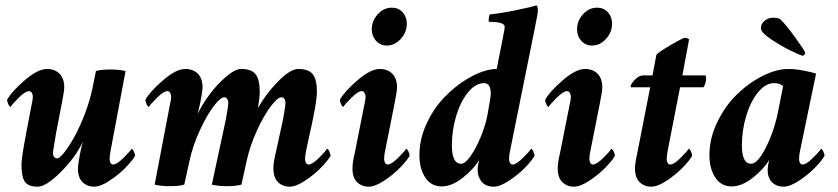

<svg xmlns="http://www.w3.org/2000/svg" viewBox="-20 -700 3177 728"><path d="M282.2 -110.4Q287.6 -139.6 293.9 -162.1Q266.1 -103 210.4 -47.6Q154.8 7.8 123 7.8Q86.9 7.8 74.2 -11Q61.5 -29.8 61.5 -76.2Q61.5 -102.5 80.1 -199.2Q98.1 -292 99.6 -301.8Q104.5 -321.3 104.5 -334Q104.5 -341.3 100.6 -347.9Q96.7 -354.5 89.8 -354.5Q76.2 -354.5 50.5 -329.1Q24.9 -303.7 20.5 -294.9Q16.1 -294.9 11.5 -305.2Q6.8 -315.4 6.8 -321.3Q22.9 -351.6 73 -395Q123 -438.5 158.2 -438.5Q188 -438.5 205.8 -420.4Q223.6 -402.3 223.6 -369.1Q223.6 -354.5 214.8 -310.5L192.4 -194.3Q180.7 -124 180.7 -120.1Q180.7 -111.8 184.8 -105.7Q189 -99.6 196.3 -99.6Q206.5 -99.6 225.6 -124.3Q244.6 -148.9 264.6 -186Q284.7 -223.1 303 -271.7Q321.3 -320.3 330.1 -363.3L343.8 -430.7Q363.3 -436.5 398.4 -436.5Q432.6 -436.5 456.1 -430.7L399.4 -128.9Q395.5 -109.4 395.5 -96.7Q395.5 -88.9 398.9 -82.5Q402.3 -76.2 409.2 -76.2Q422.9 -76.2 448.5 -101.6Q474.1 -127 478.5 -135.7Q482.9 -135.7 487.5 -125.5Q492.2 -115.2 492.2 -109.4Q482.9 -92.3 457 -65.4Q431.2 -38.6 396.2 -15.4Q361.3 7.8 336.9 7.8Q310.5 7.8 293 -9.3Q275.4 -26.4 275.4 -61.5Q275.4 -72.8 282.2 -110.4Z M1025.4 -120.1Q1025.4 -120.1 1050.8 -236.3Q1053.2 -246.1 1057.9 -274.9Q1062.5 -303.7 1062.5 -310.5Q1062.5 -318.8 1058.3 -325Q1054.2 -331.1 1046.9 -331.1Q1032.7 -331.1 1006.8 -297.1Q981 -263.2 954.3 -205.3Q927.7 -147.5 915 -88.9L895.5 0Q876 5.9 840.8 5.9Q806.6 5.9 783.2 0L834 -236.3Q836.4 -246.1 841.1 -274.9Q845.7 -303.7 845.7 -310.5Q845.7 -318.8 841.6 -325Q837.4 -331.1 830.1 -331.1Q815.9 -331.1 790 -297.1Q764.2 -263.2 737.5 -205.3Q710.9 -147.5 698.2 -88.9L678.7 0Q659.2 5.9 624 5.9Q589.8 5.9 566.4 0L624 -301.8Q628.9 -321.3 628.9 -334Q628.9 -341.3 625 -347.9Q621.1 -354.5 614.3 -354.5Q600.6 -354.5 575 -329.1Q549.3 -303.7 544.9 -294.9Q540.5 -294.9 535.9 -305.2Q531.2 -315.4 531.2 -321.3Q547.4 -351.6 597.4 -395Q647.5 -438.5 682.6 -438.5Q712.4 -438.5 730.2 -420.4Q748 -402.3 748 -369.1Q748 -354.5 739.3 -310.5L729.5 -267.6Q744.6 -301.3 773.9 -340.8Q803.2 -380.4 837.4 -409.4Q871.6 -438.5 894.5 -438.5Q934.1 -438.5 949.5 -418Q964.8 -397.5 964.8 -353.5Q964.8 -331.1 958 -290Q987.8 -343.8 1034.2 -391.1Q1080.6 -438.5 1111.3 -438.5Q1150.9 -438.5 1166.3 -418Q1181.6 -397.5 1181.6 -353.5Q1181.6 -340.8 1179.2 -321.5Q1176.8 -302.2 1174.1 -287.6Q1171.4 -272.9 1167.2 -252.4Q1163.1 -231.9 1162.1 -227.5Q1160.2 -218.3 1151.9 -181.2Q1143.6 -144 1140.6 -128.9Q1136.7 -109.4 1136.7 -96.7Q1136.7 -88.9 1140.1 -82.5Q1143.6 -76.2 1150.4 -76.2Q1164.1 -76.2 1189.7 -101.6Q1215.3 -127 1219.7 -135.7Q1224.1 -135.7 1228.8 -125.5Q1233.4 -115.2 1233.4 -109.4Q1224.1 -92.3 1198.2 -65.4Q1172.4 -38.6 1137.5 -15.4Q1102.5 7.8 1078.1 7.8Q1051.8 7.8 1034.2 -9.3Q1016.6 -26.4 1016.6 -61.5Q1016.6 -85 1025.4 -120.1Z M1361.3 -301.8Q1366.2 -321.3 1366.2 -334Q1366.2 -341.3 1362.3 -347.9Q1358.4 -354.5 1351.6 -354.5Q1337.9 -354.5 1312.3 -329.1Q1286.6 -303.7 1282.2 -294.9Q1277.8 -294.9 1273.2 -305.2Q1268.6 -315.4 1268.6 -321.3Q1284.7 -351.6 1334.7 -395Q1384.8 -438.5 1419.9 -438.5Q1449.7 -438.5 1467.5 -420.4Q1485.4 -402.3 1485.4 -369.1Q1485.4 -354.5 1476.6 -310.5L1440.4 -128.9Q1436.5 -113.3 1436.5 -96.7Q1436.5 -88.9 1439.9 -82.5Q1443.4 -76.2 1450.2 -76.2Q1463.9 -76.2 1489.5 -101.6Q1515.1 -127 1519.5 -135.7Q1523.9 -135.7 1528.6 -125.5Q1533.2 -115.2 1533.2 -109.4Q1523.9 -92.3 1498 -65.4Q1472.2 -38.6 1437.3 -15.4Q1402.3 7.8 1377.9 7.8Q1351.6 7.8 1334 -9.3Q1316.4 -26.4 1316.4 -61.5Q1316.4 -85 1325.2 -120.1ZM1465.8 -670.9Q1490.7 -670.9 1506.6 -653.6Q1522.5 -636.2 1522.5 -610.4Q1522.5 -577.6 1499.5 -552.5Q1476.6 -527.3 1446.3 -527.3Q1421.9 -527.3 1405.8 -545.2Q1389.6 -563 1389.6 -588.9Q1389.6 -621.1 1412.4 -646Q1435.1 -670.9 1465.8 -670.9Z M1840.8 -344.7Q1840.8 -384.8 1815.4 -384.8Q1783.2 -384.8 1754.6 -349.9Q1726.1 -314.9 1709.7 -260.3Q1693.4 -205.6 1693.4 -148.4Q1693.4 -79.1 1728.5 -79.1Q1744.6 -79.1 1766.6 -111.6Q1788.6 -144 1806.4 -189.9Q1824.2 -235.8 1830.1 -274.4Q1840.8 -332 1840.8 -344.7ZM1884.8 -546.9Q1885.7 -552.7 1888.2 -564.7Q1890.6 -576.7 1892.1 -585.2Q1893.6 -593.8 1893.6 -598.6Q1893.6 -617.2 1834 -617.2Q1832 -620.1 1833.5 -631.3Q1835 -642.6 1837.9 -645.5Q1875.5 -648.9 1935.5 -661.1Q1995.6 -673.3 2013.7 -679.7Q2019.5 -676.3 2019.5 -661.1Q2019.5 -648.9 2006.8 -587.9L1914.1 -128.9Q1910.2 -113.3 1910.2 -96.7Q1910.2 -88.9 1913.6 -82.5Q1917 -76.2 1923.8 -76.2Q1937.5 -76.2 1963.1 -101.6Q1988.8 -127 1993.2 -135.7Q1997.6 -135.7 2002.2 -125.5Q2006.8 -115.2 2006.8 -109.4Q1997.6 -92.3 1971.7 -65.4Q1945.8 -38.6 1910.9 -15.4Q1876 7.8 1851.6 7.8Q1818.8 7.8 1802.7 -15.6Q1791 -33.2 1791 -56.6Q1791 -70.3 1796.9 -93.8Q1777.8 -60.5 1735.8 -26.9Q1693.8 6.8 1654.3 6.8Q1614.7 6.8 1592.5 -26.9Q1570.3 -60.5 1570.3 -112.3Q1570.3 -170.9 1596.4 -228.8Q1622.6 -286.6 1663.1 -329.3Q1703.6 -372.1 1752.4 -401.4Q1801.3 -430.7 1846.7 -437.5Q1852.5 -438.5 1863.3 -438.5Z M2139.6 -301.8Q2144.5 -321.3 2144.5 -334Q2144.5 -341.3 2140.6 -347.9Q2136.7 -354.5 2129.9 -354.5Q2116.2 -354.5 2090.6 -329.1Q2064.9 -303.7 2060.5 -294.9Q2056.2 -294.9 2051.5 -305.2Q2046.9 -315.4 2046.9 -321.3Q2063 -351.6 2113 -395Q2163.1 -438.5 2198.2 -438.5Q2228 -438.5 2245.8 -420.4Q2263.7 -402.3 2263.7 -369.1Q2263.7 -354.5 2254.9 -310.5L2218.8 -128.9Q2214.8 -113.3 2214.8 -96.7Q2214.8 -88.9 2218.3 -82.5Q2221.7 -76.2 2228.5 -76.2Q2242.2 -76.2 2267.8 -101.6Q2293.5 -127 2297.9 -135.7Q2302.2 -135.7 2306.9 -125.5Q2311.5 -115.2 2311.5 -109.4Q2302.2 -92.3 2276.4 -65.4Q2250.5 -38.6 2215.6 -15.4Q2180.7 7.8 2156.2 7.8Q2129.9 7.8 2112.3 -9.3Q2094.7 -26.4 2094.7 -61.5Q2094.7 -85 2103.5 -120.1ZM2244.1 -670.9Q2269 -670.9 2284.9 -653.6Q2300.8 -636.2 2300.8 -610.4Q2300.8 -577.6 2277.8 -552.5Q2254.9 -527.3 2224.6 -527.3Q2200.2 -527.3 2184.1 -545.2Q2168 -563 2168 -588.9Q2168 -621.1 2190.7 -646Q2213.4 -670.9 2244.1 -670.9Z M2454.1 -414.1 2468.8 -492.2Q2476.1 -502 2522.9 -529.3Q2569.8 -556.6 2576.2 -556.6Q2585 -556.6 2592.8 -550.8L2567.4 -414.1H2653.3Q2657.2 -414.1 2657.2 -402.3Q2657.2 -384.8 2647.5 -369.1H2558.6L2511.7 -128.9Q2507.8 -105.5 2507.8 -96.7Q2507.8 -88.9 2511.2 -82.5Q2514.6 -76.2 2521.5 -76.2Q2535.2 -76.2 2560.8 -101.6Q2586.4 -127 2590.8 -135.7Q2595.2 -135.7 2599.9 -125.5Q2604.5 -115.2 2604.5 -109.4Q2595.2 -92.3 2569.3 -65.4Q2543.5 -38.6 2508.5 -15.4Q2473.6 7.8 2449.2 7.8Q2422.9 7.8 2405.3 -9.3Q2387.7 -26.4 2387.7 -61.5Q2387.7 -82 2396.5 -120.1L2445.3 -369.1H2373Q2371.1 -369.1 2371.1 -372.1Q2371.1 -380.9 2387 -397.5Q2402.8 -414.1 2418 -414.1Z M3024.4 -488.3Q3013.2 -490.7 2976.3 -508.8Q2939.5 -526.9 2902.3 -552Q2865.2 -577.1 2865.2 -592.8Q2865.2 -610.8 2879.9 -621.8Q2894.5 -632.8 2909.2 -632.8Q2932.6 -632.8 2939.5 -626Q2959.5 -607.4 2995.1 -558.1Q3030.8 -508.8 3033.2 -500Q3032.2 -493.2 3024.4 -488.3ZM2969.7 -438.5Q2994.1 -438.5 3025.6 -432.6Q3057.1 -426.8 3074.2 -420.9L3013.7 -128.9Q3009.8 -113.3 3009.8 -96.7Q3009.8 -88.9 3013.2 -82.5Q3016.6 -76.2 3023.4 -76.2Q3037.1 -76.2 3062.7 -101.6Q3088.4 -127 3092.8 -135.7Q3097.2 -135.7 3101.8 -125.5Q3106.4 -115.2 3106.4 -109.4Q3097.2 -92.3 3071.3 -65.4Q3045.4 -38.6 3010.5 -15.4Q2975.6 7.8 2951.2 7.8Q2924.3 7.8 2907.5 -8.8Q2890.6 -25.4 2890.6 -56.6Q2890.6 -61.5 2892.6 -75.2Q2893.6 -81.1 2896.5 -93.8Q2877.4 -60.5 2835.4 -26.9Q2793.5 6.8 2753.9 6.8Q2714.4 6.8 2692.1 -26.9Q2669.9 -60.5 2669.9 -112.3Q2669.9 -175.3 2699.5 -236.6Q2729 -297.9 2773.4 -341.3Q2817.9 -384.8 2870.6 -411.6Q2923.3 -438.5 2969.7 -438.5ZM2915 -384.8Q2882.8 -384.8 2854.2 -349.9Q2825.7 -314.9 2809.3 -260.3Q2793 -205.6 2793 -148.4Q2793 -79.1 2828.1 -79.1Q2852.5 -79.1 2883.5 -139.9Q2914.6 -200.7 2929.7 -274.4L2949.2 -373Q2939 -384.8 2915 -384.8Z"/></svg>

Font: Amiri
Style: Bold Slanted
Weight: 700
Italic angle: 9°
Designer: Khaled Hosny
Version: Version 000.107